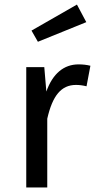

<svg xmlns="http://www.w3.org/2000/svg" viewBox="-20 -821 426 841"><path d="M118 -687 146 -638 358 -724 317 -801ZM324 -539C260 -539 211 -499 183 -420L174 -527H95V0H187V-301C210 -402 248 -449 313 -449C328 -449 343 -447 359 -443L376 -533C360 -537 343 -539 324 -539Z"/></svg>

Font: Fira Sans
Style: Regular
Weight: 400
Designer: Carrois Corporate & Edenspiekermann AG
Foundry: Carrois Corporate GbR & Edenspiekermann AG
Version: Version 4.203